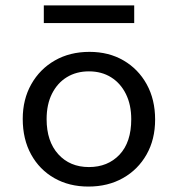

<svg xmlns="http://www.w3.org/2000/svg" viewBox="-20 -671 654 706"><path d="M305 15Q234.1 15 179.8 -16Q125.4 -46.9 94.5 -102.9Q63.6 -158.9 63.6 -233.9Q63.6 -305.5 95 -361.2Q126.4 -417 181.6 -448.6Q236.8 -480.3 309 -480.3Q380.2 -480.3 434.4 -448.6Q488.6 -417 519.5 -361Q550.4 -305 550.4 -231.4Q550.4 -158.4 519 -103Q487.6 -47.5 432.4 -16.3Q377.2 15 305 15ZM307 -56.7Q376.3 -56.7 419.5 -102.3Q462.6 -148 462.6 -232.5Q462.6 -285.8 443 -325.3Q423.5 -364.8 388.6 -386.7Q353.7 -408.6 307 -408.6Q260.9 -408.6 226 -387.3Q191.2 -366.1 171.3 -326.7Q151.4 -287.4 151.4 -232.8Q151.4 -151.3 194.2 -104Q237 -56.7 307 -56.7ZM141.1 -586.3V-651.1H473.5V-586.3Z"/></svg>

Font: Intel One Mono Light
Style: Regular
Weight: 300
Monospace: yes
Designer: Fred Shallcrass
Foundry: Frere-Jones Type LLC
Version: Version 1.004